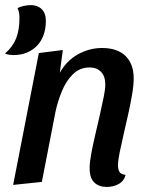

<svg xmlns="http://www.w3.org/2000/svg" viewBox="-23 -720 592 760"><path d="M399.7 20Q368.8 20 350.3 2.5Q331.8 -15 331.8 -55Q331.8 -77 338.2 -111.8Q344.7 -146.7 354 -186.3Q363.3 -226 372.2 -264.9Q381 -303.8 387.4 -335.6Q393.8 -367.3 393.8 -384.8Q393.8 -418.2 376.9 -435.6Q360 -453 331.7 -453Q292.7 -453 265.6 -426.2Q238.5 -399.3 221.9 -358.8Q205.3 -318.3 196.8 -278.3L142.7 0L29 12L130.7 -510L225.7 -522L213.7 -432Q240.8 -480.3 286 -505.2Q331.2 -530 380.8 -530Q442 -530 474.1 -498.2Q506.2 -466.5 506.2 -409.8Q506.2 -382.3 499.8 -345.2Q493.5 -308 484.2 -266.7Q475 -225.3 465.8 -185.9Q456.7 -146.5 450.3 -114.8Q444 -83 444 -65.3Q444 -50.2 449.8 -40Q455.5 -29.8 474.2 -27.7Q467.8 -3.2 446.7 8.4Q425.5 20 399.7 20ZM29.8 -502Q22.7 -502 14.2 -503.2Q5.7 -504.3 -3.3 -508Q27.8 -535 40.9 -568.2Q54 -601.5 54 -648Q54 -659 52.6 -668.8Q51.2 -678.7 46.2 -687.2Q54.3 -692.8 69.8 -696.3Q85.3 -699.8 99 -699.8Q125.7 -699.8 142.1 -683.8Q158.5 -667.8 158.5 -637.3Q158.5 -606.7 149.6 -581.8Q140.7 -556.8 123.5 -539Q106.3 -521.2 82.9 -511.6Q59.5 -502 29.8 -502Z"/></svg>

Font: Sansita Swashed Light
Style: Regular
Weight: 300
Designer: Pablo Cosgaya
Foundry: Omnibus-Type
Version: Version 1.003